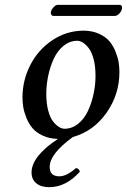

<svg xmlns="http://www.w3.org/2000/svg" viewBox="-20 -566 526 796"><path d="M299.8 -397Q268.6 -396.5 243.4 -376Q218.3 -355.5 203.1 -322.8Q188 -290 179.9 -252.2Q171.9 -214.4 171.9 -176.8Q171.9 -137.7 179.7 -108.2Q187.5 -78.6 199.7 -63Q211.9 -47.4 224.1 -39.8Q236.3 -32.2 248 -32.2Q279.3 -32.7 304.4 -53.2Q329.6 -73.7 344.7 -106.2Q359.9 -138.7 367.9 -176.5Q376 -214.4 376 -252Q376 -291 368.2 -320.6Q360.4 -350.1 348.1 -366Q335.9 -381.8 323.7 -389.4Q311.5 -397 299.8 -397ZM311 146Q253.4 210 184.1 210Q149.9 210 130.4 193.8Q110.8 177.7 110.8 148.9Q110.8 82.5 220.2 9.8Q184.6 9.3 157.2 -3.7Q129.9 -16.6 114.5 -34.9Q99.1 -53.2 89.4 -77.6Q79.6 -102.1 76.4 -122.3Q73.2 -142.6 73.2 -162.1Q73.2 -232.9 105.5 -296.1Q137.7 -359.4 196.5 -398.9Q255.4 -438.5 326.2 -439H327.1Q363.3 -438.5 390.9 -425.8Q418.5 -413.1 433.8 -394.8Q449.2 -376.5 459 -351.8Q468.8 -327.1 471.9 -307.1Q475.1 -287.1 475.1 -267.1Q475.1 -174.3 421.4 -98.1Q367.7 -22 282.2 2Q186 71.8 186 126Q186 165 226.1 165Q256.3 165 294.9 130.9Q308.1 132.3 311 146ZM456.1 -500H202.1Q195.8 -500 192.9 -504.9Q189.9 -509.8 190.9 -516.1Q192.4 -525.4 201.7 -535.6Q210.9 -545.9 219.2 -545.9H475.1Q487.8 -545.9 485.8 -530.8Q484.4 -520.5 475.1 -510.3Q465.8 -500 456.1 -500Z"/></svg>

Font: Common Serif Medium
Style: Italic
Weight: 500
Italic angle: -12°
Designer: Philipp H. Poll, Khaled Hosny
Foundry: Stefan Peev, Context Ltd.
Version: Version 1.026